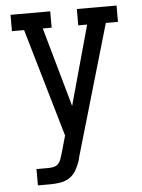

<svg xmlns="http://www.w3.org/2000/svg" viewBox="-53 -562 605 819"><g transform="rotate(-5 250.0 -152.5)"><path d="M76 215V145H129Q139 145 150 142.5Q161 140 168.5 132.5Q176 125 180 115Q184 105 187 94L210 13L75 -450H23V-520H193V-450H155L251 -110L345 -450H307V-520H477V-450H425L261 113Q261 116 260 118Q259 120 259 123Q252 144 241.5 163.5Q231 183 213 195.5Q195 208 173 211.5Q151 215 129 215Z"/></g></svg>

Font: Iosevka Slab
Style: Regular
Weight: 400
Monospace: yes
Designer: Belleve Invis
Foundry: Belleve Invis
Version: Version 11.2.4; ttfautohint (v1.8.3)